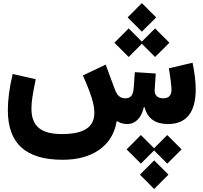

<svg xmlns="http://www.w3.org/2000/svg" viewBox="-20 -803 1312 1243"><path d="M898.4 -598.1 991.2 -690.4 898.4 -782.7 806.2 -690.4ZM813 -434.1 898.4 -519.5 983.9 -434.1 1076.7 -526.4 983.9 -619.1 898.4 -533.7 813 -619.1 720.7 -526.4ZM892.1 256.3 977.5 170.9 1063 256.3 1155.8 164.1 1063 71.3 977.5 156.7 892.1 71.3 799.8 164.1ZM978 420.4 1070.8 327.6 978 235.4 885.7 327.6ZM802.2 0C858.4 0 895 -40 911.1 -108.9H916C935.5 -33.2 988.8 0 1066.9 0C1187 0 1247.1 -75.2 1247.1 -226.1C1247.1 -274.4 1239.7 -332.5 1226.6 -397L1073.2 -360.8C1083 -307.1 1090.3 -239.7 1090.3 -223.6C1090.3 -185.5 1072.8 -166.5 1037.1 -166.5C1000 -166.5 981.4 -186 981.4 -215.8V-222.2L988.3 -327.1L853 -335.9L845.7 -235.4C841.8 -186 827.1 -166.5 790.5 -166.5C754.9 -166.5 736.8 -189 722.7 -226.6L664.1 -384.8L516.6 -314.5C572.3 -189 590.8 -126.5 590.8 -72.3C590.8 22 520.5 64.9 381.3 64.9C246.6 64.9 183.6 15.6 183.6 -100.1C183.6 -120.6 185.5 -144.5 189.5 -172.4C193.4 -200.2 200.7 -239.3 211.4 -290L62 -324.2C40.5 -232.9 30.8 -155.8 30.8 -89.8C30.8 128.4 148.9 231.4 385.7 231.4C481 231.4 560.1 210 622.1 167C684.1 123.5 721.7 62.5 734.9 -16.6L737.8 -18.6C756.8 -6.3 780.8 0 802.2 0Z"/></svg>

Font: Estedad ExtraBold
Style: Regular
Weight: 800
Designer: Amin Abedi
Version: Version 7.3